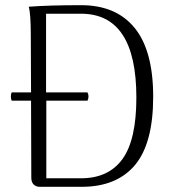

<svg xmlns="http://www.w3.org/2000/svg" viewBox="-20 -722 670 742"><path d="M572 -348Q572 -168 501.5 -84Q431 0 295 0H135Q119 0 110 -9Q101 -18 101 -35L100 -333H25Q22 -341 22 -349Q22 -358 25 -365H100L99 -587Q99 -669 91 -696Q170 -702 293 -702Q429 -702 500.5 -614Q572 -526 572 -348ZM507 -345Q507 -669 293 -669H158V-365H318Q322 -358 322 -349Q322 -340 318 -333H159V-33H293Q399 -33 453 -107Q507 -181 507 -345Z"/></svg>

Font: Arima Madurai Light
Style: Regular
Weight: 300
Designer: Joana Correia and Natanael Gama
Foundry: NDISCOVER
Version: Version 1.020